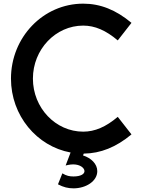

<svg xmlns="http://www.w3.org/2000/svg" viewBox="-20 -830 779 1050"><path d="M382 200C450 200 512 161 512 106C512 66 478 34 434 20L438 10C530 9 615 -25 699 -95L624 -191C559 -136 499 -110 435 -110C284 -110 160 -240 160 -400C160 -560 284 -690 435 -690C499 -690 559 -664 624 -609L699 -705C614 -776 529 -810 435 -810C216 -810 40 -626 40 -400C40 -198 181 -30 366 4L339 75C339 75 361 69 380 69C419 69 442 89 442 106C442 122 421 135 382 135C361 135 344 132 321 118L297 178C327 194 353 200 382 200Z"/></svg>

Font: Gauge Heavy
Style: Bold
Weight: 900
Designer: Daniel Pimley
Foundry: Daniel Pimley
Version: Version 1.003;PS 001.001;hotconv 1.0.56